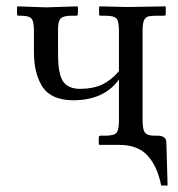

<svg xmlns="http://www.w3.org/2000/svg" viewBox="-20 -451 556 599"><path d="M424.8 -76.2Q424.8 -52.2 429.7 -41.5Q434.6 -30.8 449.2 -28.8Q453.1 -27.8 460.9 -27.8H470.2Q499 -27.8 499 -6.8L502.9 127.9H482.9Q471.2 68.4 440.7 34.7Q410.2 1 352.1 1H290L288.1 -1V-22Q288.1 -27.8 293.9 -27.8H310.1Q320.3 -27.8 324.2 -28.8Q340.8 -30.3 345.9 -40.3Q351.1 -50.3 351.1 -76.2V-203.1Q304.7 -138.2 208 -138.2Q171.9 -138.2 147 -150.4Q122.1 -162.6 109.4 -185.3Q96.7 -208 91.3 -232.9Q85.9 -257.8 85.9 -290V-355Q85.9 -383.3 78.6 -392.6Q71.3 -401.9 45.9 -401.9H38.1Q33.2 -401.9 33.2 -407.2V-429.2L34.2 -431.2L119.1 -428.2H128.9L221.2 -431.2L223.1 -429.2V-408.2Q223.1 -401.9 216.8 -401.9H202.1Q192.9 -401.9 189 -400.9Q172.4 -399.4 166.7 -390.1Q161.1 -380.9 161.1 -359.9V-286.1Q161.1 -263.7 162.4 -248.3Q163.6 -232.9 167.7 -217.8Q171.9 -202.6 179.2 -193.6Q186.5 -184.6 199.2 -179.2Q211.9 -173.8 230 -173.8Q270 -173.8 298.6 -187.3Q327.1 -200.7 351.1 -229V-354Q351.1 -383.8 343.8 -392.8Q336.4 -401.9 310.1 -401.9H293.9Q289.1 -401.9 289.1 -407.2V-429.2L291 -431.2L373 -429.2H382.8Q401.9 -429.7 439.5 -430.2Q477.1 -430.7 496.1 -431.2L497.1 -429.2V-407.2Q497.1 -401.9 491.2 -401.9H474.1H465.8Q454.6 -401.9 442.9 -399.9Q432.6 -396.5 428.7 -386.2Q424.8 -376 424.8 -354Z"/></svg>

Font: Common Serif
Style: Regular
Weight: 400
Designer: Philipp H. Poll, Khaled Hosny
Foundry: Stefan Peev, Context Ltd.
Version: Version 1.026